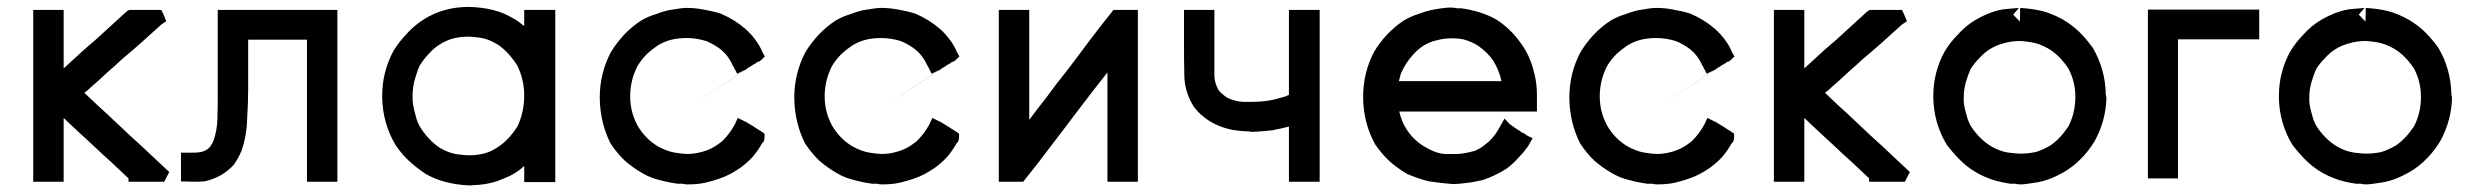

<svg xmlns="http://www.w3.org/2000/svg" viewBox="-20 -530 7232 561"><path d="M447.3 1H438.5H434.6H429.7H420.9H411.1H401.4H391.6H383.8H375H355.5V-8.8L305.7 -55.7Q278.3 -80.1 254.9 -102.5Q169.9 -180.7 166 -185.5V-145.5V-111.3V-77.1V-47.9V-17.6V1H147.5H145.5H141.6H131.8H122.1H116.2H110.4H103.5H95.7H77.1V-501H95.7H97.7H101.6H110.4H120.1H126H131.8H139.6H147.5H166V-330.1L224.6 -383.8L260.7 -415L350.6 -497.1L357.4 -501H364.3H365.2H367.2H380.9H394.5H405.3H415H426.8H438.5H451.2Q458 -488.3 460 -482.4L465.8 -467.8L452.1 -459L392.6 -405.3Q365.2 -380.9 336.9 -357.4Q318.4 -339.8 298.8 -323.2Q280.3 -306.6 261.7 -289.1Q254.9 -283.2 249 -278.3L235.4 -265.6Q230.5 -262.7 226.6 -258.8L264.6 -222.7Q292 -198.2 315.4 -175.8Q338.9 -153.3 358.4 -135.3Q377.9 -117.2 396.5 -100.6Q401.4 -95.7 430.7 -68.4L474.6 -27.3L467.8 -14.6L464.8 -8.8L460 1Z M877 -414.1H705.1V-271.5Q705.1 -227.5 702.1 -182.6Q701.2 -134.8 685.5 -88.9Q675.8 -66.4 663.1 -48.8Q649.4 -33.2 627.9 -19.5Q601.6 -4.9 577.1 0Q561.5 1 548.8 1Q536.1 1 508.8 0V-17.6V-18.6V-22.5V-32.2V-41V-46.9V-52.7V-60.5V-66.4V-84H529.3H532.2H537.1H538.1Q542 -84 547.9 -84Q581.1 -84 594.7 -102.5Q600.6 -110.4 604.5 -121.1Q614.3 -149.4 615.2 -181.2Q616.2 -212.9 616.2 -246.1V-501H965.8V1H948.2H945.3H942.4H933.6H923.8H917H911.1H903.3H895.5H877Z M1511.7 -458V-470.7V-483.4V-501H1530.3H1533.2H1537.1H1540H1542H1548.8H1556.6H1562.5H1568.4H1576.2H1584H1602.5V2H1584H1582H1578.1H1568.4H1558.6H1552.7H1546.9H1539.1H1530.3H1511.7V-15.6V-17.6V-21.5V-42V-44.9Q1491.2 -26.4 1468.8 -15.6Q1451.2 -7.8 1433.6 -1Q1406.2 7.8 1381.3 9.8Q1356.4 11.7 1353 11.7Q1349.6 11.7 1349.6 11.7H1348.6Q1274.4 7.8 1222.7 -22.5Q1195.3 -41 1174.3 -60.5Q1153.3 -80.1 1135.7 -106.4Q1098.6 -168.9 1096.7 -243.2V-244.1V-250Q1096.7 -319.3 1128.9 -379.9Q1145.5 -407.2 1166 -428.7Q1211.9 -480.5 1277.3 -500Q1311.5 -509.8 1349.6 -509.8H1350.6Q1426.8 -507.8 1475.6 -478.5Q1491.2 -470.7 1504.9 -459Q1509.8 -455.1 1511.7 -454.1ZM1185.5 -250Q1185.5 -249 1185.5 -244.1V-242.2V-236.3Q1187.5 -216.8 1193.4 -196.3Q1197.3 -177.7 1206.1 -161.1Q1230.5 -121.1 1265.6 -97.7Q1293 -82 1316.9 -79.1Q1340.8 -76.2 1349.6 -76.2Q1374 -76.2 1396.5 -82Q1418 -87.9 1439.5 -103.5Q1468.8 -124 1492.2 -161.1Q1511.7 -203.1 1511.7 -250.5Q1511.7 -297.9 1491.2 -338.9Q1479.5 -357.4 1464.8 -373.5Q1450.2 -389.6 1431.6 -401.4Q1405.3 -417 1381.8 -419.9Q1358.4 -422.9 1349.6 -422.9Q1324.2 -422.9 1301.8 -417Q1259.8 -404.3 1230.5 -370.1Q1216.8 -355.5 1206.1 -337.9Q1199.2 -323.2 1192.4 -299.3Q1185.5 -275.4 1185.5 -250Z M1988.3 8.8Q1980.5 8.8 1974.6 6.8H1961.9H1960Q1931.6 2.9 1907.2 -3.9Q1878.9 -10.7 1856.4 -24.4Q1829.1 -40 1805.7 -60.5Q1783.2 -82 1765.6 -108.4L1764.6 -109.4Q1733.4 -170.9 1732.4 -243.2V-245.1Q1732.4 -315.4 1764.6 -377Q1780.3 -403.3 1803.7 -428.7Q1828.1 -454.1 1854.5 -470.7Q1875 -482.4 1895.5 -488.3Q1915 -496.1 1932.6 -500Q1972.7 -506.8 1982.4 -506.8H1984.4H1990.2Q2010.7 -506.8 2036.1 -502Q2064.5 -497.1 2085.9 -490.2Q2127 -472.7 2158.2 -445.3Q2174.8 -430.7 2187.5 -413.1Q2200.2 -396.5 2208 -377L2214.8 -365.2L2205.1 -355.5Q2199.2 -349.6 2192.4 -348.6L2187.5 -344.7L2178.7 -339.8Q1835.9 -114.3 2176.8 -338.9Q2173.8 -336.9 2171.9 -335Q2169.9 -333 2165 -332Q2163.1 -330.1 2160.2 -327.1L2158.2 -326.2L2151.4 -323.2L2133.8 -314.5L2125 -332L2121.1 -338.9Q2108.4 -367.2 2086.9 -384.8Q2071.3 -397.5 2045.9 -409.2Q2016.6 -418.9 1986.3 -418.9Q1962.9 -418.9 1942.4 -414.1Q1921.9 -409.2 1902.3 -397.5Q1884.8 -385.7 1870.1 -372.1Q1855.5 -357.4 1843.8 -338.9Q1822.3 -298.8 1821.3 -252Q1821.3 -250 1821.3 -248Q1821.3 -203.1 1842.8 -163.1Q1865.2 -125 1900.4 -103.5Q1927.7 -87.9 1952.1 -84Q1976.6 -80.1 1989.7 -80.1Q2002.9 -80.1 2017.6 -83Q2047.9 -88.9 2069.3 -102.5Q2080.1 -109.4 2089.8 -117.2Q2112.3 -138.7 2127.9 -168L2135.7 -185.5L2153.3 -176.8L2157.2 -174.8L2160.2 -173.8L2161.1 -172.9L2170.9 -167L2180.7 -161.1Q2188.5 -156.2 2191.9 -153.8Q2195.3 -151.4 2198.2 -149.9Q2201.2 -148.4 2213.9 -139.6V-128.9Q2213.9 -122.1 2210 -113.3H2208Q2193.4 -87.9 2179.2 -71.8Q2165 -55.7 2143.6 -40Q2111.3 -17.6 2081.1 -7.8Q2064.5 -2 2042.5 3.4Q2020.5 8.8 1988.3 8.8Z M2556.6 8.8Q2548.8 8.8 2543 6.8H2530.3H2528.3Q2500 2.9 2475.6 -3.9Q2447.3 -10.7 2424.8 -24.4Q2397.5 -40 2374 -60.5Q2351.6 -82 2334 -108.4L2333 -109.4Q2301.8 -170.9 2300.8 -243.2V-245.1Q2300.8 -315.4 2333 -377Q2348.6 -403.3 2372.1 -428.7Q2396.5 -454.1 2422.9 -470.7Q2443.4 -482.4 2463.9 -488.3Q2483.4 -496.1 2501 -500Q2541 -506.8 2550.8 -506.8H2552.7H2558.6Q2579.1 -506.8 2604.5 -502Q2632.8 -497.1 2654.3 -490.2Q2695.3 -472.7 2726.6 -445.3Q2743.2 -430.7 2755.9 -413.1Q2768.6 -396.5 2776.4 -377L2783.2 -365.2L2773.4 -355.5Q2767.6 -349.6 2760.7 -348.6L2755.9 -344.7L2747.1 -339.8Q2404.3 -114.3 2745.1 -338.9Q2742.2 -336.9 2740.2 -335Q2738.3 -333 2733.4 -332Q2731.4 -330.1 2728.5 -327.1L2726.6 -326.2L2719.7 -323.2L2702.1 -314.5L2693.4 -332L2689.5 -338.9Q2676.8 -367.2 2655.3 -384.8Q2639.6 -397.5 2614.3 -409.2Q2585 -418.9 2554.7 -418.9Q2531.2 -418.9 2510.7 -414.1Q2490.2 -409.2 2470.7 -397.5Q2453.1 -385.7 2438.5 -372.1Q2423.8 -357.4 2412.1 -338.9Q2390.6 -298.8 2389.6 -252Q2389.6 -250 2389.6 -248Q2389.6 -203.1 2411.1 -163.1Q2433.6 -125 2468.8 -103.5Q2496.1 -87.9 2520.5 -84Q2544.9 -80.1 2558.1 -80.1Q2571.3 -80.1 2585.9 -83Q2616.2 -88.9 2637.7 -102.5Q2648.4 -109.4 2658.2 -117.2Q2680.7 -138.7 2696.3 -168L2704.1 -185.5L2721.7 -176.8L2725.6 -174.8L2728.5 -173.8L2729.5 -172.9L2739.3 -167L2749 -161.1Q2756.8 -156.2 2760.3 -153.8Q2763.7 -151.4 2766.6 -149.9Q2769.5 -148.4 2782.2 -139.6V-128.9Q2782.2 -122.1 2778.3 -113.3H2776.4Q2761.7 -87.9 2747.6 -71.8Q2733.4 -55.7 2711.9 -40Q2679.7 -17.6 2649.4 -7.8Q2632.8 -2 2610.8 3.4Q2588.9 8.8 2556.6 8.8Z M2960.9 1H2959H2950.2H2942.4H2936.5H2930.7H2923.8H2917H2898.4V-501H2917H2919.9H2922.9H2931.6H2941.4H2948.2H2954.1H2961.9H2968.8H2987.3V-179.7L3010.7 -210.9Q3041 -249 3069.3 -288.1Q3070.3 -288.1 3114.3 -345.7L3158.2 -404.3Q3175.8 -426.8 3192.4 -449.2Q3210 -471.7 3233.4 -501H3242.2H3243.2H3244.1H3247.1H3250H3254.9H3260.7H3266.6H3272.5H3279.3H3286.1H3304.7V1H3286.1H3283.2H3280.3H3271.5H3261.7H3254.9H3248H3240.2H3233.4H3215.8V-318.4Q3203.1 -302.7 3168 -257.3Q3132.8 -211.9 3122.1 -197.3Q3111.3 -182.6 3088.9 -153.3L3044.9 -95.7Q3020.5 -63.5 3010.7 -50.8Q2993.2 -28.3 2969.7 1Z M3746.1 -252.9V-501H3764.6H3766.6H3770.5H3774.4H3776.4H3782.2H3790H3795.9H3801.8H3809.6H3817.4H3835.9V1H3817.4H3815.4H3811.5H3801.8H3793H3786.1H3780.3H3772.5H3764.6H3746.1V-17.6V-21.5V-25.4V-64.5V-104.5V-130.9V-158.2V-160.2Q3734.4 -157.2 3721.7 -154.3Q3706.1 -151.4 3699.2 -149.4Q3662.1 -145.5 3635.7 -144.5L3634.8 -145.5Q3607.4 -146.5 3581.1 -150.4Q3553.7 -156.2 3532.2 -166.5Q3510.7 -176.8 3496.1 -189.5Q3480.5 -201.2 3467.8 -218.8Q3440.4 -262.7 3440.4 -312.5Q3439.5 -355.5 3439.5 -399.4V-421.9V-446.3V-463.9V-482.4V-501H3458H3460H3463.9H3472.7H3482.4H3488.3H3494.1H3502H3509.8H3528.3V-481.4V-477.5V-474.6V-439.5V-404.3V-380.9V-357.4Q3528.3 -333 3528.3 -306.6Q3529.3 -287.1 3540 -267.6Q3544.9 -260.7 3551.3 -255.4Q3557.6 -250 3566.4 -244.1Q3589.8 -233.4 3612.3 -232.4Q3634.8 -232.4 3642.6 -232.4Q3650.4 -232.4 3663.1 -233.4Q3689.5 -235.4 3710.9 -241.2Q3720.7 -244.1 3726.6 -245.6Q3732.4 -247.1 3735.4 -248Q3739.3 -250 3746.1 -252.9Z M4470.7 -236.3V-233.4V-228.5V-222.7V-204.1H4068.4Q4076.2 -172.9 4087.9 -155.3Q4107.4 -123 4140.6 -102.5Q4175.8 -81.1 4202.1 -80.1Q4227.5 -80.1 4236.3 -80.1Q4245.1 -80.1 4259.8 -82.5Q4274.4 -85 4291 -89.8Q4300.8 -94.7 4310.5 -100.6Q4320.3 -108.4 4330.1 -116.2Q4349.6 -134.8 4362.3 -159.2L4376 -183.6L4392.6 -166Q4395.5 -165 4397.5 -163.1Q4401.4 -160.2 4405.3 -157.2Q4418 -149.4 4421.4 -147Q4424.8 -144.5 4426.8 -142.6L4432.6 -140.6L4434.6 -139.6Q4438.5 -136.7 4440.4 -134.8L4458 -126Q4447.3 -106.4 4445.8 -104.5Q4444.3 -102.5 4443.4 -100.6Q4430.7 -83 4416 -68.4Q4400.4 -50.8 4381.8 -37.1Q4349.6 -16.6 4312.5 -3.9Q4283.2 2.9 4261.7 4.9Q4240.2 7.8 4225.6 7.8H4224.6Q4188.5 4.9 4156.2 0Q4123 -7.8 4089.8 -22.5L4088.9 -23.4Q4062.5 -39.1 4039.1 -59.6Q4017.6 -80.1 4000 -105.5L3999 -106.4Q3963.9 -168.9 3962.9 -243.2V-246.1Q3962.9 -318.4 3995.1 -378.9Q4010.7 -405.3 4032.2 -428.2Q4053.7 -451.2 4081.1 -469.7Q4102.5 -482.4 4122.1 -488.3Q4141.6 -496.1 4159.2 -500Q4192.4 -506.8 4212.9 -507.8H4221.7Q4229.5 -507.8 4236.3 -505.9H4247.1H4249Q4277.3 -502 4302.7 -494.1Q4330.1 -485.4 4352.5 -472.7Q4404.3 -439.5 4438.5 -380.9Q4455.1 -351.6 4463.9 -312.5Q4470.7 -284.2 4470.7 -253.9Q4470.7 -246.1 4470.7 -239.3ZM4067.4 -293H4367.2Q4360.4 -324.2 4343.8 -351.6Q4327.1 -377 4295.9 -398.4Q4265.6 -415 4244.1 -417Q4230.5 -418 4227.5 -418Q4224.6 -418 4223.1 -418Q4221.7 -418 4220.7 -418Q4198.2 -418 4177.7 -412.1Q4157.2 -408.2 4137.7 -395.5Q4124 -386.7 4111.3 -373Q4098.6 -359.4 4088.9 -344.7Q4080.1 -330.1 4073.2 -315.4Q4070.3 -303.7 4067.4 -293Z M4821.3 8.8Q4813.5 8.8 4807.6 6.8H4794.9H4793Q4764.6 2.9 4740.2 -3.9Q4711.9 -10.7 4689.5 -24.4Q4662.1 -40 4638.7 -60.5Q4616.2 -82 4598.6 -108.4L4597.7 -109.4Q4566.4 -170.9 4565.4 -243.2V-245.1Q4565.4 -315.4 4597.7 -377Q4613.3 -403.3 4636.7 -428.7Q4661.1 -454.1 4687.5 -470.7Q4708 -482.4 4728.5 -488.3Q4748 -496.1 4765.6 -500Q4805.7 -506.8 4815.4 -506.8H4817.4H4823.2Q4843.8 -506.8 4869.1 -502Q4897.5 -497.1 4918.9 -490.2Q4960 -472.7 4991.2 -445.3Q5007.8 -430.7 5020.5 -413.1Q5033.2 -396.5 5041 -377L5047.9 -365.2L5038.1 -355.5Q5032.2 -349.6 5025.4 -348.6L5020.5 -344.7L5011.7 -339.8Q4668.9 -114.3 5009.8 -338.9Q5006.8 -336.9 5004.9 -335Q5002.9 -333 4998 -332Q4996.1 -330.1 4993.2 -327.1L4991.2 -326.2L4984.4 -323.2L4966.8 -314.5L4958 -332L4954.1 -338.9Q4941.4 -367.2 4919.9 -384.8Q4904.3 -397.5 4878.9 -409.2Q4849.6 -418.9 4819.3 -418.9Q4795.9 -418.9 4775.4 -414.1Q4754.9 -409.2 4735.4 -397.5Q4717.8 -385.7 4703.1 -372.1Q4688.5 -357.4 4676.8 -338.9Q4655.3 -298.8 4654.3 -252Q4654.3 -250 4654.3 -248Q4654.3 -203.1 4675.8 -163.1Q4698.2 -125 4733.4 -103.5Q4760.7 -87.9 4785.2 -84Q4809.6 -80.1 4822.8 -80.1Q4835.9 -80.1 4850.6 -83Q4880.9 -88.9 4902.3 -102.5Q4913.1 -109.4 4922.9 -117.2Q4945.3 -138.7 4960.9 -168L4968.8 -185.5L4986.3 -176.8L4990.2 -174.8L4993.2 -173.8L4994.1 -172.9L5003.9 -167L5013.7 -161.1Q5021.5 -156.2 5024.9 -153.8Q5028.3 -151.4 5031.2 -149.9Q5034.2 -148.4 5046.9 -139.6V-128.9Q5046.9 -122.1 5043 -113.3H5041Q5026.4 -87.9 5012.2 -71.8Q4998 -55.7 4976.6 -40Q4944.3 -17.6 4914.1 -7.8Q4897.5 -2 4875.5 3.4Q4853.5 8.8 4821.3 8.8Z M5533.2 1H5524.4H5520.5H5515.6H5506.8H5497.1H5487.3H5477.5H5469.7H5460.9H5441.4V-8.8L5391.6 -55.7Q5364.3 -80.1 5340.8 -102.5Q5255.9 -180.7 5252 -185.5V-145.5V-111.3V-77.1V-47.9V-17.6V1H5233.4H5231.4H5227.5H5217.8H5208H5202.1H5196.3H5189.5H5181.6H5163.1V-501H5181.6H5183.6H5187.5H5196.3H5206.1H5211.9H5217.8H5225.6H5233.4H5252V-330.1L5310.5 -383.8L5346.7 -415L5436.5 -497.1L5443.4 -501H5450.2H5451.2H5453.1H5466.8H5480.5H5491.2H5501H5512.7H5524.4H5537.1Q5543.9 -488.3 5545.9 -482.4L5551.8 -467.8L5538.1 -459L5478.5 -405.3Q5451.2 -380.9 5422.9 -357.4Q5404.3 -339.8 5384.8 -323.2Q5366.2 -306.6 5347.7 -289.1Q5340.8 -283.2 5335 -278.3L5321.3 -265.6Q5316.4 -262.7 5312.5 -258.8L5350.6 -222.7Q5377.9 -198.2 5401.4 -175.8Q5424.8 -153.3 5444.3 -135.3Q5463.9 -117.2 5482.4 -100.6Q5487.3 -95.7 5516.6 -68.4L5560.5 -27.3L5553.7 -14.6L5550.8 -8.8L5545.9 1Z M6010.7 -27.3Q5967.8 -2.9 5931.6 2.9Q5895.5 8.8 5884.8 8.8Q5874 8.8 5868.2 6.8H5856.4H5854.5Q5826.2 2.9 5801.8 -4.9Q5746.1 -23.4 5707 -62.5Q5686.5 -83 5668 -107.4Q5630.9 -168.9 5628.9 -242.2V-243.2V-250Q5628.9 -318.4 5661.1 -377.9Q5677.7 -406.2 5701.2 -429.7Q5722.7 -454.1 5752 -471.7Q5802.7 -501 5844.7 -503.9Q5877 -506.8 5878.9 -506.8L5862.3 -487.3L5881.8 -466.8L5882.8 -506.8Q5916 -504.9 5946.3 -498Q5976.6 -490.2 6007.8 -472.7Q6037.1 -455.1 6056.6 -435.5Q6076.2 -416 6094.7 -390.6Q6131.8 -327.1 6132.8 -253.9Q6133.8 -249 6134.8 -244.1Q6132.8 -176.8 6100.6 -118.2Q6083 -88.9 6061.5 -67.4Q6039.1 -43.9 6010.7 -27.3ZM5717.8 -245.1Q5717.8 -244.1 5717.8 -241.2V-238.3V-232.4Q5719.7 -213.9 5725.6 -195.3Q5729.5 -177.7 5738.3 -162.1Q5762.7 -124 5797.9 -102.5Q5825.2 -86.9 5849.1 -84Q5873 -81.1 5881.8 -81.1Q5906.2 -81.1 5928.7 -85.9Q5950.2 -92.8 5971.7 -105.5Q6001 -126 6024.4 -162.1Q6043.9 -201.2 6043.9 -246.6Q6043.9 -292 6023.4 -330.1Q6011.7 -347.7 5997.1 -362.8Q5982.4 -377.9 5963.9 -388.7Q5937.5 -403.3 5914.1 -406.7Q5890.6 -410.2 5881.8 -410.2Q5856.4 -410.2 5834 -403.3Q5792 -392.6 5762.7 -359.4Q5749 -345.7 5738.3 -329.1Q5731.4 -314.5 5724.6 -292Q5717.8 -269.5 5717.8 -245.1Z M6343.8 -415V-8.8H6326.2H6324.2H6320.3H6310.5H6300.8H6294.9H6289.1H6282.2H6273.4H6255.9V-502H6581.1V-484.4V-481.4V-478.5V-474.6V-472.7Q6581.1 -473.6 6581.1 -466.8V-460V-453.1V-448.2V-440.4V-432.6V-415Z M7020.5 -27.3Q6977.5 -2.9 6941.4 2.9Q6905.3 8.8 6894.5 8.8Q6883.8 8.8 6877.9 6.8H6866.2H6864.3Q6835.9 2.9 6811.5 -4.9Q6755.9 -23.4 6716.8 -62.5Q6696.3 -83 6677.7 -107.4Q6640.6 -168.9 6638.7 -242.2V-243.2V-250Q6638.7 -318.4 6670.9 -377.9Q6687.5 -406.2 6710.9 -429.7Q6732.4 -454.1 6761.7 -471.7Q6812.5 -501 6854.5 -503.9Q6886.7 -506.8 6888.7 -506.8L6872.1 -487.3L6891.6 -466.8L6892.6 -506.8Q6925.8 -504.9 6956.1 -498Q6986.3 -490.2 7017.6 -472.7Q7046.9 -455.1 7066.4 -435.5Q7085.9 -416 7104.5 -390.6Q7141.6 -327.1 7142.6 -253.9Q7143.6 -249 7144.5 -244.1Q7142.6 -176.8 7110.4 -118.2Q7092.8 -88.9 7071.3 -67.4Q7048.8 -43.9 7020.5 -27.3ZM6727.5 -245.1Q6727.5 -244.1 6727.5 -241.2V-238.3V-232.4Q6729.5 -213.9 6735.4 -195.3Q6739.3 -177.7 6748 -162.1Q6772.5 -124 6807.6 -102.5Q6835 -86.9 6858.9 -84Q6882.8 -81.1 6891.6 -81.1Q6916 -81.1 6938.5 -85.9Q6960 -92.8 6981.4 -105.5Q7010.7 -126 7034.2 -162.1Q7053.7 -201.2 7053.7 -246.6Q7053.7 -292 7033.2 -330.1Q7021.5 -347.7 7006.8 -362.8Q6992.2 -377.9 6973.6 -388.7Q6947.3 -403.3 6923.8 -406.7Q6900.4 -410.2 6891.6 -410.2Q6866.2 -410.2 6843.8 -403.3Q6801.8 -392.6 6772.5 -359.4Q6758.8 -345.7 6748 -329.1Q6741.2 -314.5 6734.4 -292Q6727.5 -269.5 6727.5 -245.1Z"/></svg>

Font: LeFont
Style: Default
Weight: 400
Designer: Leryon MEDIA
Version: Version 1.0